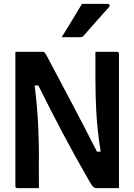

<svg xmlns="http://www.w3.org/2000/svg" viewBox="-20 -966 690 986"><path d="M180 0H70Q59 0 59 -11V-700H198Q206 -700 209.5 -696Q213 -692 224 -672Q282 -563 348.5 -437Q415 -311 478 -187H497Q480 -296 475 -383.5Q470 -471 470 -559V-700H580Q591 -700 591 -689V0H475Q469 0 462 -4Q455 -8 443 -28Q364 -165 301 -284.5Q238 -404 177 -527H158Q172 -413 176 -321.5Q180 -230 180 -162Q179 -124 179.5 -82.5Q180 -41 180 0ZM401 -946H534Q540 -946 542.5 -941Q545 -936 541 -931Q522 -910 508 -894Q494 -878 480.5 -863Q467 -848 450 -828.5Q433 -809 408 -781Q402 -775 392 -775H297Q325 -820 349 -860Q373 -900 401 -946Z"/></svg>

Font: Recursive Sn Lnr St SmB
Style: Regular
Weight: 600
Version: Version 1.079;hotconv 1.0.112;makeotfexe 2.5.65598; ttfautoh